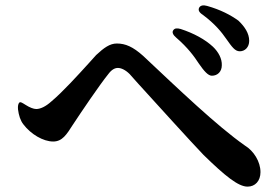

<svg xmlns="http://www.w3.org/2000/svg" viewBox="-20 -743 1040 715"><path d="M720 -507C740 -478 755 -461 769 -461C790 -461 806 -476 806 -500C807 -524 794 -549 773 -569C744 -596 702 -619 653 -635C639 -639 630 -638 625 -630C620 -623 624 -613 636 -603C680 -565 703 -533 720 -507ZM47 -336C50 -313 56 -294 67 -280C95 -243 141 -216 178 -216C212 -216 228 -242 251 -278C280 -322 350 -426 384 -468C396 -484 408 -490 419 -490C431 -490 447 -483 463 -467C474 -455 483 -444 496 -430C568 -351 689 -217 738 -166C818 -88 867 -48 902 -48C930 -48 950 -69 950 -102C950 -141 925 -181 892 -201C788 -274 646 -410 513 -535C475 -569 447 -581 415 -581C389 -581 367 -565 338 -538C334 -533 324 -522 311 -508C271 -464 213 -400 171 -365C150 -346 130 -337 115 -337C105 -337 90 -343 76 -352C63 -360 56 -365 52 -361C48 -357 46 -349 47 -336ZM735 -688C782 -653 806 -622 822 -599C844 -568 855 -552 873 -552C892 -552 908 -567 908 -591C908 -619 891 -644 868 -666C839 -687 801 -707 751 -721C737 -725 727 -723 722 -715C717 -706 721 -697 735 -688Z"/></svg>

Font: 寒蝉锦书宋Pro Soft
Style: Regular
Weight: 700
Designer: 寒蝉锦书宋{Warren} 思源宋体{Ryoko NISHIZUKA 西塚涼子 (kana & ideographs); Frank Grießhammer (Latin, Greek & Cyrillic); Wenlong ZHANG 
Foundry: Adobe & ChillType
Version: Version 2.000;Glyphs 3.1.1 (3135)